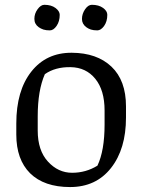

<svg xmlns="http://www.w3.org/2000/svg" viewBox="-20 -757 584 788"><path d="M409.2 -303.7Q409.2 -386.7 371.1 -433.6Q333 -480.5 269.5 -481.4Q206.5 -482.4 164.1 -452.6Q134.8 -386.2 134.8 -279.3V-221.2Q134.8 -139.6 176.8 -93.8Q218.8 -47.9 275.9 -47.9Q332.5 -47.9 379.9 -77.1Q409.2 -138.7 409.2 -245.6ZM103.5 -45.9Q46.9 -102.5 46.9 -204.6V-250Q46.9 -384.8 108.4 -462.9Q169.9 -541 274.4 -540.5Q377.9 -540 437.5 -483.4Q497.1 -426.8 497.1 -320.3V-274.4Q497.1 -145.5 435.5 -67.4Q374 10.7 267.6 10.7Q161.1 10.7 103.5 -45.9ZM356.9 -737.3Q385.3 -737.3 402.8 -724.6Q420.4 -711.9 420.4 -696.3Q420.4 -668.9 407.2 -650.4Q394 -632.3 379.4 -632.3Q364.3 -632.3 353 -635.7Q341.8 -639.6 334 -645.5Q316.4 -658.7 316.4 -679.2Q316.4 -700.2 329.1 -718.8Q341.8 -737.3 356.9 -737.3ZM162.1 -737.3Q190.4 -737.3 208 -724.1Q225.1 -710.9 225.1 -696.3Q225.1 -669.4 212.4 -650.9Q199.7 -632.3 184.6 -632.3Q169.4 -632.3 158.2 -635.7Q147 -639.6 138.7 -645.5Q121.1 -658.2 121.1 -679.7Q121.1 -701.2 134.3 -719.2Q147.5 -737.3 162.1 -737.3Z"/></svg>

Font: NoticiaText-Regular
Style: Regular
Weight: 400
Designer: JM Sole
Foundry: JM Sole
Version: Version 1.003